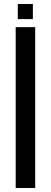

<svg xmlns="http://www.w3.org/2000/svg" viewBox="-20 -935 253 955"><path d="M58 0V-800H155V0ZM68.5 -840V-915H143.5V-840Z"/></svg>

Font: Big Shoulders Text Thin SemiBold
Style: Regular
Weight: 600
Version: Version 2.002